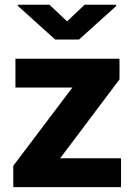

<svg xmlns="http://www.w3.org/2000/svg" viewBox="-20 -770 552 790"><path d="M478 -118.7V0H34.7V-87.9L277.8 -409.7H43.5V-528.3H471.7V-443.4L227.5 -118.7ZM183.6 -750.5 255.9 -682.1 328.1 -750.5H458V-745.1L305.2 -607.4H207L53.2 -746.1V-750.5Z"/></svg>

Font: Vazirmatn RD ExtraBold
Style: Regular
Weight: 800
Designer: Saber Rastikerdar
Foundry: Saber Rastikerdar
Version: Version 32.102